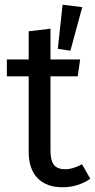

<svg xmlns="http://www.w3.org/2000/svg" viewBox="-20 -778 401 810"><path d="M361 -24Q309 12 243 12Q176 12 138.5 -26.5Q101 -65 101 -138V-456H9V-527H101V-646L193 -657V-527H318L308 -456H193V-142Q193 -101 207.5 -82.5Q222 -64 256 -64Q287 -64 326 -85ZM327 -748 244 -758 224 -572 277 -564Z"/></svg>

Font: Fira Sans
Style: Regular
Weight: 400
Designer: bBox Type GmbH & Carrois Corporate GbR & Edenspiekermann AG
Foundry: bBox Type GmbH & Carrois Corporate GbR & Edenspiekermann AG
Version: Version 4.301